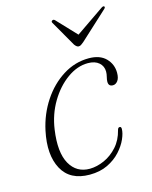

<svg xmlns="http://www.w3.org/2000/svg" viewBox="-102 -717 625 792"><g transform="rotate(-15 210.5 -321.0)"><path d="M293.5 -439Q248 -439 204.8 -408Q161.5 -377 130.5 -325Q99.5 -273 90.5 -209.5Q77 -115 105 -65.2Q133 -15.5 190 -16Q220.5 -16.5 251.8 -30.5Q283 -44.5 307.8 -72Q332.5 -99.5 342.5 -140Q345 -150.5 352 -150.5Q359 -150.5 359 -141Q359 -123 348 -98Q337 -73 315 -48.8Q293 -24.5 260 -8.5Q227 7.5 183 7.5Q99 7.5 65.5 -54.5Q32 -116.5 53 -215.5Q67.5 -283 103.8 -337.8Q140 -392.5 191.5 -425Q243 -457.5 302 -457.5Q349.5 -457.5 374.8 -431.8Q400 -406 400 -369.5Q400 -347 391.2 -335.5Q382.5 -324 370.5 -324Q351.5 -324 351.5 -344Q351.5 -352.5 354.5 -364Q357.5 -375.5 357.5 -386Q357.5 -409.5 340.5 -424.2Q323.5 -439 293.5 -439ZM297.5 -527.5Q291 -522 286 -518.8Q281 -515.5 275.5 -515.5Q267.5 -515.5 258.5 -527.5L196 -636.5Q191 -643.5 198 -647.5Q203.5 -650.5 209 -645L287 -562.5L407 -645Q416 -651 419.5 -647.5Q424 -644 416 -636.5Z"/></g></svg>

Font: Fraunces 9pt S000 Thin
Style: Italic
Weight: 100
Italic angle: -16°
Version: Version 1.000; ttfautohint (v1.8.3)